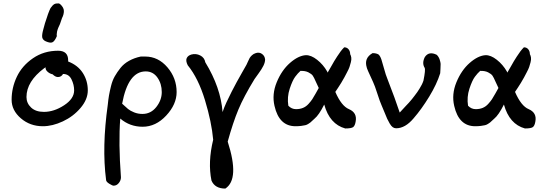

<svg xmlns="http://www.w3.org/2000/svg" viewBox="-20 -731 3201 1124"><path d="M231 8Q156 8 102 -38.5Q48 -85 48 -147Q48 -217 78.5 -281.5Q109 -346 173 -390Q237 -434 320 -434Q379 -434 379 -378V-371Q436 -349 465 -303.5Q494 -258 494 -202Q494 -149 451.5 -99Q409 -49 348 -20.5Q287 8 231 8ZM237 -76Q296 -76 355 -114.5Q414 -153 414 -202Q414 -235 398.5 -266.5Q383 -298 349 -298Q339 -280 319 -280Q304 -280 288 -296Q272 -299 258.5 -311Q245 -323 247 -337L239 -332Q135 -254 135 -163Q135 -127 162 -101.5Q189 -76 237 -76ZM227 -513Q225 -529 233.5 -559Q242 -589 243 -594Q263 -659 276 -684Q288 -701 297.5 -706.5Q307 -712 325 -711L332 -707Q354 -687 354 -666.5Q354 -646 343 -625Q332 -595 331 -590Q330 -587 326 -579Q322 -571 321 -568Q320 -565 317 -557Q314 -549 314 -546Q314 -543 312.5 -534Q311 -525 313 -520Q301 -491 288 -484Q275 -477 248 -489Q230 -497 227 -513Z M601 322Q576 130 611 -118Q614 -149 618 -172Q622 -195 630 -227.5Q638 -260 652 -284.5Q666 -309 685.5 -333.5Q705 -358 735.5 -375Q766 -392 804 -400H830Q906 -400 960 -337Q1014 -274 1014 -192Q1014 -120 953 -54.5Q892 11 815 11Q740 11 684 -37Q673 105 688 307Q688 325 675.5 340.5Q663 356 645 356Q638 356 619.5 344.5Q601 333 601 322ZM695 -124Q716 -104 729.5 -93Q743 -82 765.5 -73Q788 -64 814 -64Q863 -64 895 -104.5Q927 -145 927 -192Q927 -241 901.5 -277Q876 -313 833 -313Q730 -313 695 -124Z M1299 373Q1238 373 1218 326Q1196 218 1228 87Q1219 -16 1180 -144.5Q1141 -273 1079 -349Q1066 -375 1073 -390.5Q1080 -406 1101 -412Q1127 -419 1152 -406.5Q1177 -394 1182 -366Q1272 -219 1283 -75Q1292 -102 1305.5 -131.5Q1319 -161 1336.5 -195Q1354 -229 1365.5 -250Q1377 -271 1398 -308Q1419 -345 1423 -352Q1426 -357 1431.5 -370.5Q1437 -384 1441.5 -391.5Q1446 -399 1455 -407.5Q1464 -416 1477 -420Q1497 -427 1513.5 -415.5Q1530 -404 1532 -383Q1532 -366 1522 -346Q1512 -326 1494 -301.5Q1476 -277 1470 -268Q1407 -165 1375.5 -89.5Q1344 -14 1313 98Q1384 318 1299 373Z M1587 -111Q1571 -179 1600 -249.5Q1629 -320 1677.5 -362.5Q1726 -405 1770 -408Q1801 -409 1836.5 -381Q1872 -353 1895 -313L1898 -306Q1902 -312 1916.5 -338Q1931 -364 1936.5 -373Q1942 -382 1953.5 -400Q1965 -418 1974.5 -430.5Q1984 -443 1995 -454Q2011 -454 2020.5 -442.5Q2030 -431 2030 -414Q2035 -405 2036.5 -393.5Q2038 -382 2034 -366.5Q2030 -351 2026 -339Q2022 -327 2011.5 -307.5Q2001 -288 1996 -278Q1991 -268 1977.5 -246Q1964 -224 1960 -218.5Q1956 -213 1943 -193Q1979 -110 2023 -92Q2072 -71 2062 -19Q2058 5 2047.5 13Q2037 21 2001 21Q1910 -4 1878 -119Q1847 -57 1821 -36Q1817 -33 1809 -25Q1801 -17 1797 -14Q1793 -11 1784.5 -5.5Q1776 0 1767 2Q1758 4 1743.5 6Q1729 8 1710 8Q1614 8 1587 -111ZM1668 -112Q1687 -92 1713 -92Q1736 -92 1754 -99.5Q1772 -107 1786 -122.5Q1800 -138 1808 -150Q1816 -162 1828.5 -184.5Q1841 -207 1846 -216Q1840 -227 1829 -252.5Q1818 -278 1811 -288Q1804 -298 1785.5 -307.5Q1767 -317 1739 -316Q1724 -303 1708 -281.5Q1692 -260 1676 -211.5Q1660 -163 1668 -112Z M2299 20Q2288 20 2279 13.5Q2270 7 2261 -8.5Q2252 -24 2246.5 -36Q2241 -48 2230.5 -74.5Q2220 -101 2214 -114Q2204 -136 2189 -183Q2174 -230 2164 -251Q2127 -330 2127 -336Q2110 -391 2161 -420Q2183 -420 2196 -412Q2206 -403 2213 -382Q2220 -361 2229 -327Q2238 -293 2248 -269Q2294 -151 2320 -72Q2324 -76 2337.5 -91Q2351 -106 2356 -111Q2361 -116 2373.5 -129.5Q2386 -143 2391.5 -150.5Q2397 -158 2407 -170.5Q2417 -183 2423 -192Q2429 -201 2436.5 -213Q2444 -225 2449.5 -236Q2455 -247 2459 -259Q2472 -323 2466 -334Q2449 -361 2467 -397Q2491 -433 2537 -410Q2549 -398 2554 -382Q2559 -366 2559.5 -357Q2560 -348 2558.5 -327.5Q2557 -307 2557 -302Q2537 -238 2492.5 -165Q2448 -92 2401 -38Q2352 20 2299 20Z M2639 -111Q2623 -179 2652 -249.5Q2681 -320 2729.5 -362.5Q2778 -405 2822 -408Q2853 -409 2888.5 -381Q2924 -353 2947 -313L2950 -306Q2954 -312 2968.5 -338Q2983 -364 2988.5 -373Q2994 -382 3005.5 -400Q3017 -418 3026.5 -430.5Q3036 -443 3047 -454Q3063 -454 3072.5 -442.5Q3082 -431 3082 -414Q3087 -405 3088.5 -393.5Q3090 -382 3086 -366.5Q3082 -351 3078 -339Q3074 -327 3063.5 -307.5Q3053 -288 3048 -278Q3043 -268 3029.5 -246Q3016 -224 3012 -218.5Q3008 -213 2995 -193Q3031 -110 3075 -92Q3124 -71 3114 -19Q3110 5 3099.5 13Q3089 21 3053 21Q2962 -4 2930 -119Q2899 -57 2873 -36Q2869 -33 2861 -25Q2853 -17 2849 -14Q2845 -11 2836.5 -5.5Q2828 0 2819 2Q2810 4 2795.5 6Q2781 8 2762 8Q2666 8 2639 -111ZM2720 -112Q2739 -92 2765 -92Q2788 -92 2806 -99.5Q2824 -107 2838 -122.5Q2852 -138 2860 -150Q2868 -162 2880.5 -184.5Q2893 -207 2898 -216Q2892 -227 2881 -252.5Q2870 -278 2863 -288Q2856 -298 2837.5 -307.5Q2819 -317 2791 -316Q2776 -303 2760 -281.5Q2744 -260 2728 -211.5Q2712 -163 2720 -112Z"/></svg>

Font: Excalifont
Style: Regular
Weight: 400
Designer: Your Own Font Foundry (Virgil); Ján Filípek / DizajnDesign (Excalifont, modifications)
Foundry: Your Own Font Foundry (Virgil); Ján Filípek / DizajnDesign (Excalifont, modifications)
Version: Version 1.000;Glyphs 3.2 (3227)